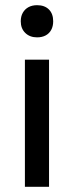

<svg xmlns="http://www.w3.org/2000/svg" viewBox="-20 -720 285 740"><path d="M76 0V-490H169V0ZM123 -576Q95 -576 77.5 -593Q60 -610 60 -638Q60 -657 68 -671Q76 -685 90 -692.5Q104 -700 123 -700Q152 -700 168.5 -683.5Q185 -667 185 -638Q185 -619 177.5 -605Q170 -591 156 -583.5Q142 -576 123 -576Z"/></svg>

Font: Sutasoma
Style: Regular
Weight: 400
Designer: Izhar Fathurrohim, Akbar Rohmanto, Arusyal Khofiqoini
Foundry: Kiwari Kolektiv
Version: Version 1.102